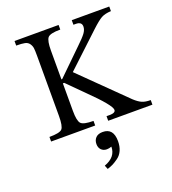

<svg xmlns="http://www.w3.org/2000/svg" viewBox="-163 -779 1057 1179"><g transform="rotate(-20 365.0 -190.0)"><path d="M167 -131V-525Q167 -559 165 -574.5Q163 -590 153 -604.5Q143 -619 123.5 -623Q104 -627 68 -627V-657H356V-627Q289 -627 273.5 -608Q258 -589 258 -525V-337H263L425 -495Q464 -532 480 -553.5Q496 -575 496 -596Q496 -627 458 -627H442V-657H687V-627Q647 -625 623.5 -612Q600 -599 556 -558L339 -355L626 -73Q652 -49 673.5 -39.5Q695 -30 730 -30V0H441V-30H461Q500 -30 500 -50Q500 -81 372 -206Q361 -217 355 -223L267 -311H258V-131Q258 -66 274.5 -48Q291 -30 356 -30V0H68V-30Q135 -30 151 -47Q167 -64 167 -131ZM337 277 327 252Q405 224 405 156Q388 162 374 162Q352 162 338 148Q324 134 324 110Q324 85 339.5 69Q355 53 385 53Q455 53 455 138Q455 172 443.5 198Q432 224 410.5 239.5Q389 255 374 262.5Q359 270 337 277Z"/></g></svg>

Font: myMathFont
Style: Regular
Weight: 400
Designer: Ross Mills, John Hudson & Paul Hanslow, Tiro Typeworks Ltd; with prior portions MicroPress Inc., and Coen Hoffman. Math 
Foundry: Tiro Typeworks Ltd
Version: Version 2.13 b171